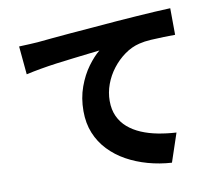

<svg xmlns="http://www.w3.org/2000/svg" viewBox="-85 -858 1170 1009"><g transform="rotate(-10 500.0 -353.5)"><path d="M68 -694Q98 -695 126 -696.5Q154 -698 168 -699Q201 -702 246.5 -706.5Q292 -711 347.5 -715.5Q403 -720 466 -725Q529 -730 598 -736Q649 -740 701.5 -743.5Q754 -747 802 -750Q850 -753 885 -754L886 -612Q860 -612 825 -611Q790 -610 755.5 -608Q721 -606 693 -599Q651 -589 613.5 -562Q576 -535 547.5 -498Q519 -461 503 -417.5Q487 -374 487 -329Q487 -282 503.5 -246.5Q520 -211 549.5 -185.5Q579 -160 619 -143Q659 -126 706 -117Q753 -108 804 -105L753 47Q688 43 627 26Q566 9 514.5 -19.5Q463 -48 424 -89Q385 -130 363.5 -182.5Q342 -235 342 -300Q342 -370 363.5 -429Q385 -488 417 -531.5Q449 -575 480 -600Q452 -597 415 -592.5Q378 -588 334.5 -583Q291 -578 246.5 -572Q202 -566 159.5 -558.5Q117 -551 82 -543Z"/></g></svg>

Font: Noto Sans TC ExtraBold
Style: Regular
Weight: 800
Designer: Ryoko NISHIZUKA  (kana, bopomofo & ideographs); Paul D. Hunt (Latin, Greek & Cyrillic); Sandoll Communications , Soo-you
Foundry: Adobe
Version: Version 2.004-H2;hotconv 1.0.118;makeotfexe 2.5.65603